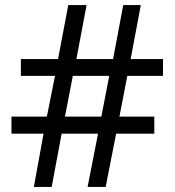

<svg xmlns="http://www.w3.org/2000/svg" viewBox="-20 -734 686 754"><path d="M480 -436 449 -276H586V-209H436L395 0H324L365 -209H222L183 0H113L151 -209H25V-276H164L196 -436H62V-502H208L248 -714H320L280 -502H424L464 -714H533L493 -502H620V-436ZM235 -276H378L409 -436H266Z"/></svg>

Font: Noto Sans Kawi
Style: Regular
Weight: 400
Designer: Fadhl Haqq
Version: Version 1.000